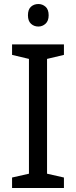

<svg xmlns="http://www.w3.org/2000/svg" viewBox="-20 -935 379 955"><path d="M298 0H40V-52L124 -71V-642L40 -662V-714H298V-662L214 -642V-71L298 -52ZM171 -915Q191 -915 206.5 -901.5Q222 -888 222 -859Q222 -831 206.5 -817Q191 -803 171 -803Q149 -803 134 -817Q119 -831 119 -859Q119 -888 134 -901.5Q149 -915 171 -915Z"/></svg>

Font: Noto Sans Telugu
Style: Regular
Weight: 400
Designer: Jelle Bosma - Monotype Design Team
Foundry: Monotype Imaging Inc.
Version: Version 2.003